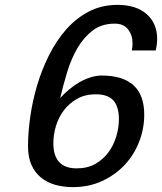

<svg xmlns="http://www.w3.org/2000/svg" viewBox="-20 -756 665 788"><path d="M95 -155Q95 -211 104 -275.5Q113 -340 132 -404.5Q151 -469 181 -529Q211 -589 251.5 -635Q292 -681 344.5 -708.5Q397 -736 462 -736Q539 -736 582 -698Q625 -660 625 -596Q625 -575 619 -549H521Q524 -564 524 -578Q524 -612 505.5 -635.5Q487 -659 451 -659Q397 -659 360 -630.5Q323 -602 297.5 -558Q272 -514 255.5 -459.5Q239 -405 227 -354Q244 -372 264 -389Q284 -406 306 -418.5Q328 -431 351.5 -438.5Q375 -446 397 -446Q572 -446 572 -285Q572 -228 551 -174Q530 -120 491.5 -79Q453 -38 399 -13Q345 12 279 12Q240 12 206.5 2.5Q173 -7 148 -27.5Q123 -48 109 -79.5Q95 -111 95 -155ZM199 -168Q199 -65 295 -65Q339 -65 371.5 -83.5Q404 -102 425.5 -131.5Q447 -161 457.5 -197Q468 -233 468 -267Q468 -318 445.5 -343.5Q423 -369 373 -369Q329 -369 296.5 -350.5Q264 -332 242 -303Q220 -274 209.5 -238.5Q199 -203 199 -168Z"/></svg>

Font: Perun
Style: Italic
Weight: 400
Italic angle: -12°
Foundry: Copyright (c) Stefan Peev, Context Ltd, 2016
Version: Version 1.027